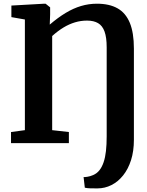

<svg xmlns="http://www.w3.org/2000/svg" viewBox="-20 -773 793 1037"><path d="M438.1 240.8 431.5 183.5Q438.3 183.9 452.5 181.7Q466.8 179.5 483 172.6Q503 164.1 516.8 146.9Q530.6 129.7 539.5 103.6Q548.4 77.6 552.3 42.6Q556.2 7.6 556.2 -36.6V-517Q556.2 -570.9 544.7 -602.6Q533.2 -634.3 509.7 -648Q486.2 -661.8 450 -661.8Q416.6 -661.8 385 -652.3Q353.4 -642.8 323 -624.5Q292.7 -606.1 261.8 -578.5V-70L352 -59.9V0H39.5V-59.9L114.4 -70V-667.7L41.5 -680.5V-743L219 -753H226.3L250.8 -733.3V-695.3L248.7 -640.1Q293.2 -678.2 334.7 -703.2Q376.1 -728.2 417.8 -740.6Q459.4 -753 503.7 -753Q570.4 -753 614.7 -728.1Q659 -703.2 681.1 -649.7Q703.2 -596.3 703.2 -510.5V-18Q703.2 43.3 687.7 92Q672.1 140.7 644.7 174.7Q617.3 208.8 581.8 226.6Q546.3 244.5 506.3 244.5Q486.5 244.5 468.7 244.2Q451 243.8 438.1 240.8Z"/></svg>

Font: Merriweather Light
Style: Regular
Weight: 300
Designer: Eben Sorkin
Foundry: Eben Sorkin
Version: Version 2.100